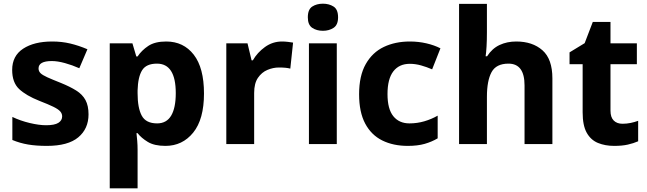

<svg xmlns="http://www.w3.org/2000/svg" viewBox="-20 -781 3507 1041"><path d="M460 -161Q460 -83 404.5 -36.5Q349 10 234 10Q176 10 132 2.5Q88 -5 47 -22V-147Q91 -126 141.5 -114Q192 -102 230 -102Q276 -102 296.5 -115Q317 -128 317 -150Q317 -165 306.5 -177Q296 -189 269.5 -202Q243 -215 194 -234Q121 -263 83.5 -298.5Q46 -334 46 -402Q46 -478 105.5 -517Q165 -556 263 -556Q315 -556 361 -545Q407 -534 454 -514L410 -411Q372 -428 332 -439Q292 -450 261 -450Q189 -450 189 -410Q189 -395 199.5 -384.5Q210 -374 236.5 -362Q263 -350 311 -331Q360 -311 393.5 -290Q427 -269 443.5 -238.5Q460 -208 460 -161Z M881 -556Q975 -556 1030.5 -484.5Q1086 -413 1086 -274Q1086 -134 1027.5 -62Q969 10 877 10Q817 10 781.5 -11.5Q746 -33 726 -59H720Q722 -41 724 -17.5Q726 6 726 31V240H575V-546H698L719 -475H726Q748 -508 784 -532Q820 -556 881 -556ZM831 -436Q773 -436 750.5 -400Q728 -364 726 -291V-275Q726 -196 748.5 -154Q771 -112 832 -112Q883 -112 908 -154Q933 -196 933 -276Q933 -436 831 -436Z M1509 -556Q1524 -556 1541 -554Q1558 -552 1569 -550L1554 -409Q1543 -412 1528 -413.5Q1513 -415 1492 -415Q1461 -415 1430 -402Q1399 -389 1378.5 -359Q1358 -329 1358 -277V0H1207V-546H1322L1344 -454H1351Q1375 -496 1416.5 -526Q1458 -556 1509 -556Z M1731 -761Q1764 -761 1788.5 -745.5Q1813 -730 1813 -687Q1813 -646 1788.5 -630Q1764 -614 1731 -614Q1697 -614 1673 -630Q1649 -646 1649 -687Q1649 -730 1673 -745.5Q1697 -761 1731 -761ZM1806 -546V0H1655V-546Z M2191 10Q2112 10 2052.5 -19.5Q1993 -49 1960 -111Q1927 -173 1927 -270Q1927 -370 1963 -433.5Q1999 -497 2061 -526.5Q2123 -556 2202 -556Q2249 -556 2292 -546Q2335 -536 2368 -519L2323 -405Q2293 -418 2262.5 -426.5Q2232 -435 2202 -435Q2144 -435 2112.5 -394Q2081 -353 2081 -271Q2081 -190 2112.5 -151Q2144 -112 2200 -112Q2242 -112 2281 -123.5Q2320 -135 2353 -154V-31Q2321 -12 2282.5 -1Q2244 10 2191 10Z M2620 -607Q2620 -562 2618 -528.5Q2616 -495 2613 -476H2621Q2648 -518 2688.5 -537Q2729 -556 2779 -556Q2867 -556 2921 -508.5Q2975 -461 2975 -356V0H2824V-318Q2824 -436 2737 -436Q2670 -436 2645 -389.5Q2620 -343 2620 -256V0H2469V-760H2620Z M3355 -110Q3378 -110 3399.5 -114.5Q3421 -119 3440 -126V-15Q3415 -4 3384 3Q3353 10 3310 10Q3261 10 3222 -6Q3183 -22 3161 -61.5Q3139 -101 3139 -172V-433H3068V-497L3150 -547L3194 -662H3290V-546H3433V-433H3290V-181Q3290 -145 3307.5 -127.5Q3325 -110 3355 -110Z"/></svg>

Font: Noto Sans Khmer UI
Style: Bold
Weight: 700
Designer: Danh Hong and the Monotype Design Team
Foundry: Monotype Imaging Inc.
Version: Version 2.002; ttfautohint (v1.8.4.7-5d5b)